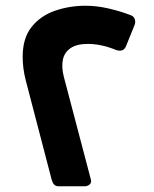

<svg xmlns="http://www.w3.org/2000/svg" viewBox="-20 -644 538 669"><path d="M184 5Q174 5 168.5 -1Q163 -7 160 -18L70 -363Q64 -386 61.5 -406.5Q59 -427 59 -446Q59 -511 90 -550Q121 -589 171.5 -606.5Q222 -624 278 -624Q316 -624 356 -615Q396 -606 433 -592Q446 -588 449.5 -577.5Q453 -567 449 -557L419 -483Q410 -461 384 -470Q333 -491 286 -491Q247 -491 225.5 -476Q204 -461 199 -435.5Q194 -410 202 -378L297 -17Q299 -7 292 -1Q285 5 275 5Z"/></svg>

Font: Rubik
Style: Bold
Weight: 700
Designer: Hubert and Fischer
Foundry: Hubert and Fischer
Version: Version 2.300;gftools[0.9.30]